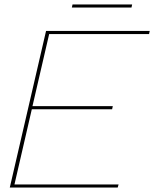

<svg xmlns="http://www.w3.org/2000/svg" viewBox="-20 -843 693 863"><path d="M24 0 187 -704H653L650 -690H201L126 -366H487L484 -352H123L45 -14H513L509 0ZM574 -823 571 -809H303L306 -823Z"/></svg>

Font: Prodigy Sans Thin
Style: Italic
Weight: 100
Italic angle: -13°
Designer: Wei Huang
Foundry: Wei Huang
Version: Version 1.003; ttfautohint (v1.8.3)